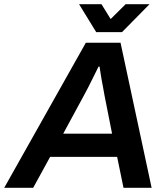

<svg xmlns="http://www.w3.org/2000/svg" viewBox="-60 -888 789 908"><path d="M-40 0 346 -686H510L657 0H524L494 -146H177L97 0ZM239 -256H470L434 -438Q431 -456 427.5 -474.5Q424 -493 420.5 -511.5Q417 -530 415 -545.5Q413 -561 411 -573H406Q396 -553 383 -526.5Q370 -500 357.5 -475.5Q345 -451 336 -435ZM647 -868 517 -736H395L314 -868H420L485 -763L429 -764L534 -868Z"/></svg>

Font: Archivo SemiBold SemiBold
Style: Italic
Weight: 600
Italic angle: -10°
Version: Version 2.001